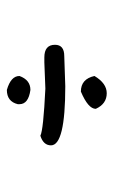

<svg xmlns="http://www.w3.org/2000/svg" viewBox="95 -484 334 565"><g transform="rotate(90 262.5 -202.0)"><path d="M234.4 -226.6Q408.2 -226.6 408.2 -184.6Q408.2 -162.1 379.9 -153.3Q363.3 -162.1 241.2 -168L164.1 -165H149.4Q112.3 -165 112.3 -196.3Q112.3 -223.6 145.5 -223.6ZM254.9 -348.6Q286.1 -348.6 300.8 -316.4Q300.8 -293.9 250 -272.5Q212.9 -272.5 204.1 -312.5Q225.6 -348.6 254.9 -348.6ZM245.1 -124Q287.1 -118.2 287.1 -91.8V-86.9Q279.3 -54.7 245.1 -54.7Q204.1 -66.4 204.1 -91.8Q215.8 -124 245.1 -124Z"/></g></svg>

Font: Sue Ellen Francisco
Style: Regular
Weight: 400
Designer: Kimberly Geswein
Foundry: Kimberly Geswein
Version: Version 1.002 2007